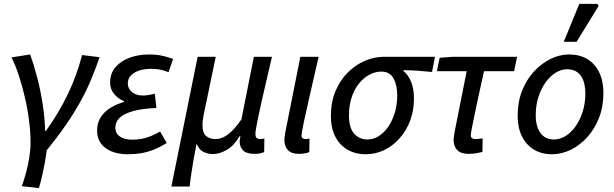

<svg xmlns="http://www.w3.org/2000/svg" viewBox="-20 -781 3157 987"><path d="M92 176Q104 144 114 106.5Q124 69 130.5 29Q137 -11 137 -48Q137 -100 129.5 -160Q122 -220 108 -280Q94 -340 76.5 -393.5Q59 -447 39 -486L135 -501Q153 -452 170 -387.5Q187 -323 198.5 -251.5Q210 -180 212 -108H216Q284 -203 329.5 -298.5Q375 -394 402 -498L492 -487Q471 -426 447 -369Q423 -312 391.5 -255.5Q360 -199 318 -138Q276 -77 220 -8Q216 26 209.5 60.5Q203 95 195.5 127.5Q188 160 180 186Z M636 12Q590 12 554 -2.5Q518 -17 498.5 -44Q479 -71 479 -108Q479 -150 498.5 -179.5Q518 -209 550 -228Q582 -247 618 -257V-261Q589 -272 567.5 -297Q546 -322 546 -356Q546 -403 573 -435Q600 -467 645.5 -484Q691 -501 745 -501Q782 -501 811 -495Q840 -489 870 -478L846 -410Q821 -420 801 -423.5Q781 -427 756 -427Q721 -427 694.5 -418Q668 -409 652.5 -392.5Q637 -376 637 -352Q637 -325 659 -307.5Q681 -290 713 -290Q729 -290 743.5 -292.5Q758 -295 776 -299L784 -226Q710 -223 663 -209.5Q616 -196 594.5 -175Q573 -154 573 -125Q573 -95 596.5 -79Q620 -63 660 -63Q686 -63 707.5 -67Q729 -71 752.5 -80Q776 -89 803 -105L837 -46Q802 -24 770 -11.5Q738 1 706 6.5Q674 12 636 12Z M861 178 996 -489H1089L1029 -200Q1025 -183 1023 -165.5Q1021 -148 1021 -137Q1021 -97 1040 -81.5Q1059 -66 1088 -66Q1107 -66 1127 -75Q1147 -84 1170 -105.5Q1193 -127 1221 -167L1285 -489H1378Q1354 -386 1334.5 -301.5Q1315 -217 1304 -162.5Q1293 -108 1293 -93Q1293 -76 1300 -71Q1307 -66 1317 -66Q1322 -66 1328 -67Q1334 -68 1339 -69L1338 1Q1328 5 1316.5 7.5Q1305 10 1289 10Q1250 10 1231.5 -6Q1213 -22 1212 -53Q1212 -58 1213 -63.5Q1214 -69 1216 -81H1212Q1183 -32 1145.5 -10.5Q1108 11 1075 11Q1048 11 1025 -0.5Q1002 -12 991 -43Q981 5 975 40.5Q969 76 964 108Q959 140 955 178Z M1516 10Q1479 10 1460.5 -9Q1442 -28 1442 -62Q1442 -72 1444 -83.5Q1446 -95 1448 -108L1524 -489H1618Q1593 -380 1573 -293Q1553 -206 1541.5 -151.5Q1530 -97 1530 -85Q1530 -75 1536 -70.5Q1542 -66 1551 -66Q1555 -66 1560 -66.5Q1565 -67 1571 -69L1570 1Q1560 5 1546.5 7.5Q1533 10 1516 10Z M1859 12Q1808 12 1768 -10.5Q1728 -33 1704.5 -77Q1681 -121 1681 -185Q1681 -257 1705 -313.5Q1729 -370 1768.5 -409Q1808 -448 1856 -468.5Q1904 -489 1953 -489H2216L2201 -411Q2162 -415 2127 -417.5Q2092 -420 2054 -420V-416Q2080 -395 2094 -359Q2108 -323 2108 -274Q2108 -214 2089 -162.5Q2070 -111 2035.5 -71.5Q2001 -32 1956 -10Q1911 12 1859 12ZM1869 -64Q1899 -64 1926.5 -81Q1954 -98 1975.5 -129Q1997 -160 2009.5 -201.5Q2022 -243 2022 -291Q2022 -343 2003 -378Q1984 -413 1940 -413Q1908 -413 1878 -396.5Q1848 -380 1824.5 -350.5Q1801 -321 1787.5 -280Q1774 -239 1774 -188Q1774 -124 1800.5 -94Q1827 -64 1869 -64Z M2389 10Q2350 10 2331 -9Q2312 -28 2312 -62Q2312 -72 2314 -83.5Q2316 -95 2318 -108L2379 -415H2226L2240 -484L2308 -489H2638L2623 -415H2468Q2448 -326 2433 -255Q2418 -184 2409 -139.5Q2400 -95 2400 -85Q2400 -75 2407 -70.5Q2414 -66 2423 -66Q2435 -66 2443.5 -67.5Q2452 -69 2461 -70L2460 0Q2445 4 2428 7Q2411 10 2389 10Z M2818 12Q2764 12 2724.5 -12Q2685 -36 2663 -80.5Q2641 -125 2641 -186Q2641 -256 2663.5 -313.5Q2686 -371 2724.5 -413Q2763 -455 2810 -478Q2857 -501 2906 -501Q2960 -501 2999.5 -477Q3039 -453 3060.5 -408.5Q3082 -364 3082 -303Q3082 -233 3059.5 -175.5Q3037 -118 2999 -76Q2961 -34 2914 -11Q2867 12 2818 12ZM2827 -64Q2859 -64 2888 -82Q2917 -100 2939.5 -132.5Q2962 -165 2975.5 -207.5Q2989 -250 2989 -299Q2989 -360 2965 -392.5Q2941 -425 2896 -425Q2865 -425 2836 -407Q2807 -389 2784 -356.5Q2761 -324 2747.5 -281.5Q2734 -239 2734 -190Q2734 -130 2758.5 -97Q2783 -64 2827 -64ZM2878 -566 2958 -761H3051L3057 -750L2944 -566Z"/></svg>

Font: Source Sans 3 Medium
Style: Italic
Weight: 500
Italic angle: -11°
Designer: Paul D. Hunt
Foundry: Adobe
Version: Version 3.052;hotconv 1.1.0;makeotfexe 2.6.0